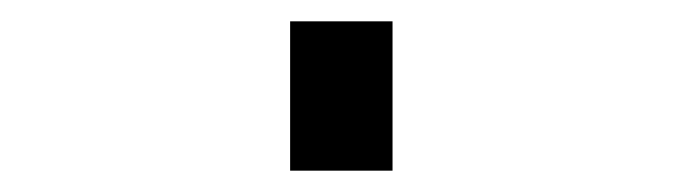

<svg xmlns="http://www.w3.org/2000/svg" viewBox="-20 60 640 180"><path d="M252 220V80H348V220Z"/></svg>

Font: Iosevka SS04 XBd Ex
Style: Regular
Weight: 800
Width: 7
Monospace: yes
Designer: Belleve Invis
Foundry: Belleve Invis
Version: Version 19.0.0; ttfautohint (v1.8.4)